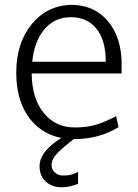

<svg xmlns="http://www.w3.org/2000/svg" viewBox="-20 -565 574 796"><path d="M235.4 211.4Q195.3 211.4 169.7 187.7Q144 164.1 144 124Q144 62 237.3 4.9H294.4Q243.7 43.5 218.8 69.1Q193.8 94.7 193.8 118.2Q193.8 138.7 208.3 150.6Q222.7 162.6 238.3 162.6Q253.4 162.6 259.5 162.1Q265.6 161.6 276.6 158.4Q287.6 155.3 303.7 147.9V197.3Q267.6 211.4 235.4 211.4ZM288.6 11.7Q177.7 11.7 112.5 -62.5Q47.4 -136.7 47.4 -263.7Q47.4 -386.2 111.1 -464.4Q174.8 -542.5 275.9 -544.9Q370.1 -544.9 427.2 -477.5Q484.4 -410.2 484.4 -296.9Q484.4 -292.5 484.1 -279.1Q483.9 -265.6 483.9 -260.3H111.3Q112.3 -157.2 161.1 -96.9Q210 -36.6 290 -36.6Q342.3 -36.6 380.9 -48.8Q419.4 -61 461.4 -83.5L471.7 -38.1Q390.6 11.7 288.6 11.7ZM113.8 -309.1H418.5Q418.5 -398.4 379.9 -446Q341.3 -493.7 273.9 -493.7Q205.6 -493.7 163.6 -442.9Q121.6 -392.1 113.8 -309.1Z"/></svg>

Font: Oxygen Light
Style: Regular
Weight: 300
Designer: vernon adams
Foundry: Vernon Adams
Version: Version Release 0.2.3 webfont; ttfautohint (v0.93.3-1d66) -l